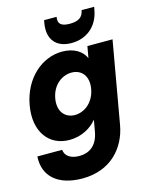

<svg xmlns="http://www.w3.org/2000/svg" viewBox="-163 -892 994 1262"><g transform="rotate(-15 333.5 -260.5)"><path d="M322.9 -565.8C185.8 -565.8 57.7 -456.5 26.6 -280.1C-4.5 -103.8 84.7 7.9 221.8 7.9C303.9 7.9 370.5 -30.7 409.8 -79.8L395.9 -1C379.1 92.6 322 126.5 256.8 126.5C197.8 126.5 160.7 100.2 156.9 58H-11.6C-20.6 191.1 72.2 274.6 238.8 274.6C431.4 274.6 540.4 148.4 566.9 -1L664.9 -557.9H493.9L479.9 -479.5C458.6 -528.6 404.9 -565.8 322.9 -565.8ZM444.8 -279.2C429.1 -190.3 363.1 -141.2 298.2 -141.2C233.8 -141.2 184.9 -191.2 200.7 -280.1C216.4 -369 282.9 -416.6 347.3 -416.6C412.2 -416.6 460.6 -367.6 444.8 -279.2ZM600.1 -776.6 603.6 -795.9H518C510.6 -754.1 486.1 -729.2 421.1 -729.2C356.1 -729.2 340.6 -754.1 348 -795.9H263L259.5 -777.1C240.2 -665 299.4 -603.8 399.2 -603.8C499.5 -603.8 580.4 -664.5 600.1 -776.6Z"/></g></svg>

Font: Poppins Devanagari Thin
Style: Italic
Weight: 100
Italic angle: -10°
Designer: Ninad Kale (Devanagari), Jonny Pinhorn (Latin)
Foundry: Indian Type Foundry
Version: 4.005